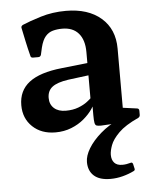

<svg xmlns="http://www.w3.org/2000/svg" viewBox="-53 -550 660 826"><g transform="rotate(-5 277.5 -137.5)"><path d="M173 11Q112 11 74 -25Q36 -61 36 -118Q36 -181 82 -216.5Q128 -252 223 -262L351 -276L349 -223L247 -210Q199 -203 177.5 -186.5Q156 -170 156 -139Q156 -111 174.5 -94.5Q193 -78 225 -78Q256 -78 279.5 -87Q303 -96 318.5 -108Q334 -120 340 -127L352 -115Q349 -97 334.5 -75.5Q320 -54 296.5 -34Q273 -14 241.5 -1.5Q210 11 173 11ZM335 -322Q335 -374 310.5 -402.5Q286 -431 240 -431Q218 -431 199.5 -426Q181 -421 167.5 -405.5Q154 -390 146 -358L139 -327Q136 -318 127 -318H104Q94 -318 93 -328Q85 -359 78.5 -389.5Q72 -420 66 -449Q64 -457 73 -462Q103 -475 153.5 -490.5Q204 -506 262 -506Q358 -506 414 -457.5Q470 -409 470 -325V-162H335ZM391 231Q344 231 320 209.5Q296 188 296 150Q296 123 315 91.5Q334 60 369 29.5Q404 -1 451 -22L478 -7L370 -1Q358 -1 351.5 -3Q345 -5 343 -15.5Q341 -26 341 -48V-101L335 -109V-162H470V-38L450 -72L531 -61Q540 -60 540 -50V-33Q540 -24 532 -20Q475 6 447 34Q419 62 410 86.5Q401 111 401 128Q401 150 412.5 162.5Q424 175 447 175Q456 175 465 173.5Q474 172 485 169Q490 168 493 175L498 197Q499 203 493 206Q471 217 444.5 224Q418 231 391 231Z"/></g></svg>

Font: Hahmlet SemiBold
Style: Regular
Weight: 600
Version: Version 1.002